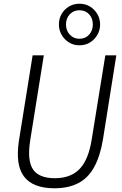

<svg xmlns="http://www.w3.org/2000/svg" viewBox="-20 -1002 652 1030"><path d="M272 8Q214 8 173 -8Q132 -24 108.5 -55.5Q85 -87 78.5 -134Q72 -181 81 -244L155 -705H215L142 -249Q125 -141 157 -93.5Q189 -46 274 -46Q360 -46 407.5 -96Q455 -146 472 -254L545 -705H604L532 -252Q517 -163 484.5 -104.5Q452 -46 399 -19Q346 8 272 8ZM406 -759Q375 -759 350.5 -774Q326 -789 311 -814.5Q296 -840 296 -870Q296 -902 310.5 -927Q325 -952 350 -967Q375 -982 406 -982Q438 -982 462.5 -967Q487 -952 502 -927Q517 -902 517 -870Q517 -840 502 -814.5Q487 -789 462.5 -774Q438 -759 406 -759ZM406 -794Q438 -794 458 -816Q478 -838 478 -871Q478 -904 458 -925.5Q438 -947 406 -947Q375 -947 354.5 -925.5Q334 -904 334 -871Q334 -838 354.5 -816Q375 -794 406 -794Z"/></svg>

Font: Nunito Sans 10pt Condensed Light
Style: Italic
Weight: 300
Width: 3
Italic angle: -9°
Designer: Vernon Adams
Foundry: Vernon Adams
Version: Version 3.101;gftools[0.9.27]